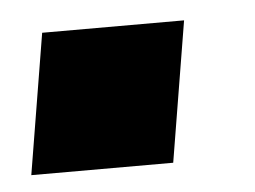

<svg xmlns="http://www.w3.org/2000/svg" viewBox="-29 -215 330 248"><g transform="rotate(-5 136.0 -91.0)"><path d="M3 0 33 -182H217L187 0Z"/></g></svg>

Font: Mulish ExtraLight Black
Style: Italic
Weight: 900
Italic angle: -9°
Version: Version 3.603